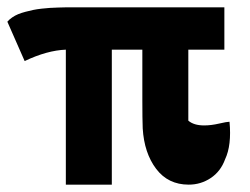

<svg xmlns="http://www.w3.org/2000/svg" viewBox="-28 -492 681 522"><path d="M-8 -433Q-3 -439 5 -444.5Q13 -450 21.5 -453.5Q30 -457 41.5 -460Q53 -463 62.5 -465Q72 -467 85.5 -468.5Q99 -470 107.5 -470.5Q116 -471 130 -471.5Q144 -472 149.5 -472Q155 -472 168 -472Q181 -472 182 -472H582V-357H484V-164Q499 -151 527 -151Q546 -151 567.5 -156Q589 -161 596 -161Q602 -97 584 -59Q572 -26 545 -8Q518 10 485 10Q429 10 396.5 -33Q364 -76 360 -143Q359 -168 359 -219V-357H276V10H151V-357Q100 -355 39 -326Z"/></svg>

Font: Coval
Style: Bold
Weight: 700
Foundry: Context Ltd
Version: Version 001.000